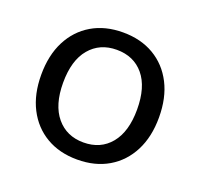

<svg xmlns="http://www.w3.org/2000/svg" viewBox="-95 -602 748 717"><g transform="rotate(20 279.0 -243.5)"><path d="M279 9Q208 9 155.5 -22Q103 -53 74 -109.5Q45 -166 45 -243Q45 -321 74 -377.5Q103 -434 155.5 -465Q208 -496 279 -496Q350 -496 402.5 -465Q455 -434 484 -377.5Q513 -321 513 -243Q513 -166 484 -109.5Q455 -53 402.5 -22Q350 9 279 9ZM279 -59Q347 -59 386.5 -107Q426 -155 426 -243Q426 -332 386.5 -379.5Q347 -427 279 -427Q212 -427 172 -379.5Q132 -332 132 -243Q132 -155 172 -107Q212 -59 279 -59Z"/></g></svg>

Font: Chiron GoRound TC N
Style: Regular
Weight: 350
Designer: Ryoko NISHIZUKA 西塚涼子 (kana, bopomofo & ideographs); Paul D. Hunt (Latin, Greek & Cyrillic); Sandoll Communications 산돌커뮤니
Foundry: Adobe
Version: Version 1.000;hotconv 1.1.1;makeotfexe 2.6.0